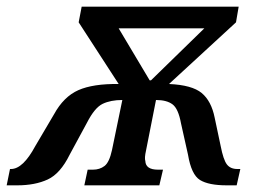

<svg xmlns="http://www.w3.org/2000/svg" viewBox="-68 -556 780 576"><path d="M-48 0H-16Q37 0 75 -17.5Q113 -35 141 -92L193 -188Q216 -233 240 -244.5Q264 -256 299 -256L268 -106Q260 -69 245.5 -58Q231 -47 211 -47H195L185 0H410L421 -47H406Q369 -47 368 -73Q365 -82 370 -104L400 -256Q432 -256 449.5 -243Q467 -230 475 -186L496 -92Q506 -32 532 -16Q558 0 612 0H642L653 -49H644Q623 -49 612.5 -63Q602 -77 594 -118L576 -203Q566 -253 537 -277Q508 -301 439 -304L640 -489L648 -536H177L168 -489L288 -304Q211 -305 167 -285.5Q123 -266 94 -213L38 -118Q1 -49 -35 -49H-38ZM381 -315 288 -471H545L385 -315Z"/></svg>

Font: Noto Serif SemiCondensed Semi
Style: Italic
Weight: 600
Width: 4
Italic angle: -12°
Designer: Monotype Design Team
Foundry: Monotype Imaging Inc.
Version: Version 1.901